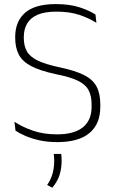

<svg xmlns="http://www.w3.org/2000/svg" viewBox="-20 -668 552 916"><path d="M253 10Q206.5 10 168.5 1.5Q130.5 -7 101.5 -19.5Q72.5 -32 54 -44.5L49 -87Q86.5 -62 137.5 -44.5Q188.5 -27 251.5 -27Q333.5 -27 375.2 -60.5Q417 -94 417 -158.5V-169.5Q417 -212.5 401.5 -239.8Q386 -267 348.8 -284.2Q311.5 -301.5 247 -314Q172.5 -330 130 -352Q87.5 -374 70 -407Q52.5 -440 52.5 -488V-491.5Q52.5 -566 99.8 -607.2Q147 -648.5 246 -648.5Q313 -648.5 360.5 -632.8Q408 -617 435.5 -598.5L440 -559Q406 -581 359.2 -596.8Q312.5 -612.5 249 -612.5Q194.5 -612.5 160.2 -598Q126 -583.5 109.8 -556.2Q93.5 -529 93.5 -490.5V-488Q93.5 -449.5 108.2 -423.2Q123 -397 160.2 -379Q197.5 -361 266 -346.5Q339 -331 380.8 -310Q422.5 -289 440.5 -255.5Q458.5 -222 458.5 -170V-158Q458.5 -76 406.5 -33Q354.5 10 253 10ZM272 66.5Q273 72 273.5 80.2Q274 88.5 274 98.5Q274 135.5 264.2 166.5Q254.5 197.5 229.5 227.5L205 214.5Q222.5 189 230.5 161Q238.5 133 238.5 99.5Q238.5 90.5 238 82.5Q237.5 74.5 236.5 66.5Z"/></svg>

Font: Anek Latin Medium ExtraLight
Style: Regular
Weight: 250
Version: Version 1.003